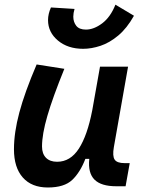

<svg xmlns="http://www.w3.org/2000/svg" viewBox="-20 -809 626 839"><path d="M189 10.3Q118.2 10.3 79.6 -33.4Q41 -77.1 41 -156.7Q41 -229.5 64.5 -317.4Q87.9 -405.3 140.1 -527.3L261.2 -508.3Q210.4 -383.3 187 -302.7Q163.6 -222.2 163.6 -168.9Q163.6 -137.2 180.9 -119.6Q198.2 -102.1 229.5 -102.1Q287.6 -102.1 324.7 -159.7Q361.8 -217.3 382.8 -325.7V-325.2L417 -517.6H539.6L477.5 -166Q470.7 -127 481 -111.6Q491.2 -96.2 524.4 -96.2H546.9L528.8 4.9H487.8Q421.9 4.9 392.8 -24.2Q363.8 -53.2 370.1 -114.7H353Q330.6 -56.2 295.7 -22.9Q260.7 10.3 189 10.3ZM343.3 -595.7Q276.4 -595.7 233.2 -631.8Q189.9 -668 189.9 -721.2Q189.9 -748 202.6 -776.4L305.7 -770Q300.3 -751.5 300.3 -736.3Q300.3 -712.9 313.2 -696.3Q326.2 -679.7 355.5 -679.7Q390.1 -679.7 426.5 -707Q462.9 -734.4 484.4 -788.6L565.4 -740.2Q534.7 -685.5 496.8 -653.8Q459 -622.1 419.4 -608.9Q379.9 -595.7 343.3 -595.7Z"/></svg>

Font: Cascadia Mono NF SemiBold
Style: Italic
Weight: 600
Italic angle: -10°
Monospace: yes
Designer: Aaron Bell
Foundry: Saja Typeworks
Version: Version 2404.023; ttfautohint (v1.8.4)